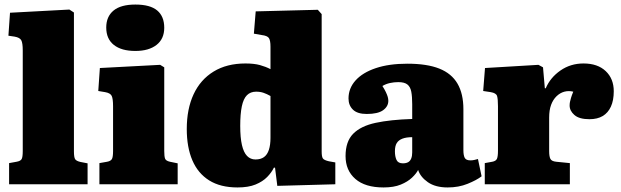

<svg xmlns="http://www.w3.org/2000/svg" viewBox="-20 -810 2728 844"><path d="M20 0V-93L53 -99Q70 -102 75 -110.5Q80 -119 80 -146V-588Q80 -621 73.5 -633Q67 -645 44 -649L17 -653L24 -754L285 -768L305 -755V-145Q305 -118 310.5 -110Q316 -102 334 -98L365 -92V0Z M417 0V-93L451 -99Q467 -102 472 -111Q477 -120 477 -146V-343Q477 -376 471 -388.5Q465 -401 442 -405L412 -410L419 -511L684 -525L702 -514V-146Q702 -123 705.5 -113Q709 -103 727 -99L761 -92V0ZM575 -586Q514 -586 480.5 -612.5Q447 -639 447 -689Q447 -737 479 -763.5Q511 -790 575 -790Q640 -790 671 -764Q702 -738 702 -688Q702 -639 668 -612.5Q634 -586 575 -586Z M1024 14Q949 14 899.5 -17Q850 -48 825.5 -105.5Q801 -163 801 -243Q801 -331 831 -395.5Q861 -460 919 -495.5Q977 -531 1059 -531Q1097 -531 1122.5 -524Q1148 -517 1169 -506V-605Q1169 -631 1162.5 -642Q1156 -653 1130 -656L1096 -662L1104 -760L1377 -767L1394 -748V-144Q1394 -122 1399 -114Q1404 -106 1426 -101L1454 -96V0L1199 7L1189 -73H1184Q1174 -52 1154.5 -32Q1135 -12 1103.5 1Q1072 14 1024 14ZM1103 -109Q1126 -109 1140.5 -119.5Q1155 -130 1162 -151.5Q1169 -173 1169 -204V-388Q1153 -397 1138.5 -402Q1124 -407 1106 -407Q1081 -407 1065.5 -391.5Q1050 -376 1043 -342.5Q1036 -309 1036 -257Q1036 -205 1043.5 -172.5Q1051 -140 1066 -124.5Q1081 -109 1103 -109Z M1666 14Q1585 14 1542 -23.5Q1499 -61 1499 -124Q1499 -188 1532.5 -222Q1566 -256 1631 -270Q1696 -284 1792 -287V-352Q1792 -385 1788 -406.5Q1784 -428 1771 -438.5Q1758 -449 1731 -449Q1712 -449 1694 -445Q1676 -441 1661 -432Q1670 -418 1676 -405.5Q1682 -393 1684.5 -384Q1687 -375 1687 -367Q1687 -342 1664 -325.5Q1641 -309 1592 -309Q1551 -309 1531.5 -328Q1512 -347 1512 -377Q1512 -422 1543 -456.5Q1574 -491 1632 -510.5Q1690 -530 1771 -530Q1857 -530 1911 -508.5Q1965 -487 1991 -442.5Q2017 -398 2017 -330V-150Q2017 -127 2023 -116Q2029 -105 2048 -105Q2057 -105 2065.5 -107Q2074 -109 2081 -111L2097 -35Q2075 -18 2035.5 -2Q1996 14 1948 14Q1894 14 1861 -9Q1828 -32 1818 -63Q1810 -47 1791 -29Q1772 -11 1741.5 1.5Q1711 14 1666 14ZM1751 -92Q1765 -92 1774 -97Q1783 -102 1787.5 -113Q1792 -124 1792 -140V-207Q1766 -207 1749 -200.5Q1732 -194 1724 -181Q1716 -168 1716 -145Q1716 -122 1723 -107Q1730 -92 1751 -92Z M2111 0V-93L2144 -99Q2160 -102 2164.5 -112Q2169 -122 2169 -148V-343Q2169 -375 2165 -388Q2161 -401 2137 -405L2104 -410L2112 -511L2347 -525L2367 -514L2375 -422H2379Q2399 -469 2443.5 -500Q2488 -531 2545 -531Q2607 -531 2642.5 -497.5Q2678 -464 2678 -409Q2678 -369 2665.5 -341.5Q2653 -314 2629.5 -300Q2606 -286 2571 -286Q2526 -286 2505 -304.5Q2484 -323 2484 -346Q2484 -355 2485.5 -362Q2487 -369 2490 -379.5Q2493 -390 2500 -407Q2480 -412 2461 -407Q2442 -402 2426.5 -387Q2411 -372 2402.5 -349Q2394 -326 2394 -293V-146Q2394 -122 2399.5 -111.5Q2405 -101 2425 -99L2485 -93V0Z"/></svg>

Font: Literata Black
Style: Regular
Weight: 900
Designer: Latin by Veronika Burian and Jose Scaglione. Greek by Irene Vlachou. Cyrillic by Vera Evstafieva.
Foundry: TypeTogether
Version: Version 3.103;gftools[0.9.29]